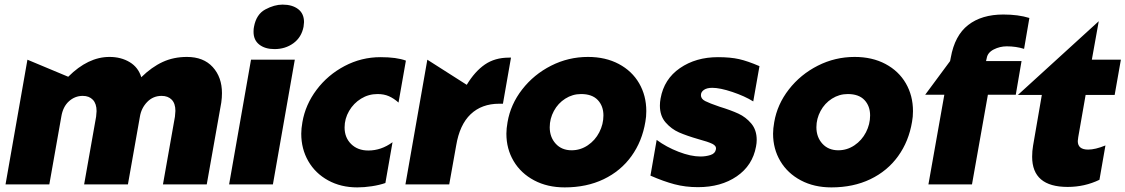

<svg xmlns="http://www.w3.org/2000/svg" viewBox="-20 -800 4883 833"><path d="M877 0 940 -355Q943 -376 943 -396Q943 -465 903 -509Q863 -553 791 -553Q733 -553 685.5 -531Q638 -509 593 -465Q580 -508 542.5 -530.5Q505 -553 455 -553Q362 -553 276 -467L99 -541L4 0H194L246 -294Q253 -337 279 -360.5Q305 -384 339 -384Q367 -384 383 -367Q399 -350 399 -318Q399 -312 397 -294L345 0H535L587 -294Q593 -331 618.5 -357.5Q644 -384 681 -384Q709 -384 725 -367.5Q741 -351 741 -319Q741 -312 739 -294L687 0Z M1259 -541H1069L974 0H1164ZM1082 -684Q1080 -676 1080 -662Q1080 -626 1105 -606.5Q1130 -587 1171 -587Q1218 -587 1253 -612.5Q1288 -638 1297 -684Q1299 -698 1299 -704Q1299 -741 1273.5 -760.5Q1248 -780 1206 -780Q1170 -780 1131 -759Q1092 -738 1082 -684Z M1631 -552Q1548 -552 1475 -513.5Q1402 -475 1353.5 -410.5Q1305 -346 1292 -270Q1287 -242 1287 -220Q1287 -154 1317.5 -101Q1348 -48 1403.5 -17.5Q1459 13 1530 13Q1560 13 1593 8Q1626 3 1652 -6L1683 -183Q1634 -147 1578 -147Q1532 -147 1503.5 -175Q1475 -203 1475 -247Q1475 -285 1494.5 -318.5Q1514 -352 1546.5 -372Q1579 -392 1618 -392Q1646 -392 1667.5 -382.5Q1689 -373 1709 -355L1741 -537Q1701 -552 1631 -552Z M2188 -550Q2127 -550 2083.5 -520Q2040 -490 2005 -432L1834 -541L1739 0H1929L1959 -168Q1974 -259 2022 -304.5Q2070 -350 2146 -350H2162L2197 -550Z M2780 -272Q2784 -293 2784 -318Q2784 -385 2753 -438.5Q2722 -492 2664.5 -522.5Q2607 -553 2531 -553Q2446 -553 2371 -515Q2296 -477 2245.5 -412Q2195 -347 2182 -270Q2177 -242 2177 -220Q2177 -154 2208.5 -101Q2240 -48 2297.5 -17.5Q2355 13 2430 13Q2525 13 2599 -22.5Q2673 -58 2719.5 -122.5Q2766 -187 2780 -272ZM2598 -299Q2598 -261 2580 -226Q2562 -191 2530 -169.5Q2498 -148 2460 -148Q2417 -148 2391 -176.5Q2365 -205 2365 -248Q2365 -285 2383 -318.5Q2401 -352 2432.5 -372Q2464 -392 2501 -392Q2549 -392 2573.5 -366Q2598 -340 2598 -299Z M3019 -121Q2977 -121 2924 -141.5Q2871 -162 2829 -193L2802 -38Q2859 -13 2906.5 -0.5Q2954 12 3008 12Q3108 12 3176.5 -35Q3245 -82 3260 -164Q3263 -179 3263 -193Q3263 -236 3239.5 -264Q3216 -292 3183.5 -307Q3151 -322 3102 -337Q3058 -352 3039.5 -361.5Q3021 -371 3021 -387Q3021 -401 3034 -410Q3047 -419 3070 -419Q3104 -419 3157.5 -401Q3211 -383 3248 -360L3275 -513Q3224 -535 3186.5 -543.5Q3149 -552 3095 -552Q2999 -552 2930 -504.5Q2861 -457 2846 -373Q2843 -357 2843 -342Q2843 -297 2868 -268.5Q2893 -240 2926 -225.5Q2959 -211 3011 -196Q3052 -185 3070.5 -176Q3089 -167 3086 -152Q3083 -134 3062.5 -127.5Q3042 -121 3019 -121Z M3937 -272Q3941 -293 3941 -318Q3941 -385 3910 -438.5Q3879 -492 3821.5 -522.5Q3764 -553 3688 -553Q3603 -553 3528 -515Q3453 -477 3402.5 -412Q3352 -347 3339 -270Q3334 -242 3334 -220Q3334 -154 3365.5 -101Q3397 -48 3454.5 -17.5Q3512 13 3587 13Q3682 13 3756 -22.5Q3830 -58 3876.5 -122.5Q3923 -187 3937 -272ZM3755 -299Q3755 -261 3737 -226Q3719 -191 3687 -169.5Q3655 -148 3617 -148Q3574 -148 3548 -176.5Q3522 -205 3522 -248Q3522 -285 3540 -318.5Q3558 -352 3589.5 -372Q3621 -392 3658 -392Q3706 -392 3730.5 -366Q3755 -340 3755 -299Z M4333 -737Q4239 -737 4180.5 -691.5Q4122 -646 4105 -550L4102 -535L3994 -389H4077L4008 0H4197L4266 -389H4387L4412 -535H4258L4261 -548Q4265 -572 4291.5 -585.5Q4318 -599 4348 -599Q4388 -599 4423 -588L4446 -722Q4398 -737 4333 -737Z M4458 -120Q4458 11 4612 11Q4686 11 4750 -20L4776 -169Q4732 -151 4701 -151Q4656 -151 4656 -188Q4656 -193 4658 -205L4690 -388H4816L4843 -541H4717L4747 -708L4396 -388H4500L4462 -168Q4458 -145 4458 -120Z"/></svg>

Font: Geom Black
Style: Bold Italic
Weight: 900
Italic angle: -10°
Version: Version 1.102